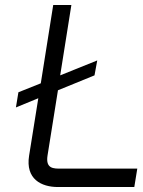

<svg xmlns="http://www.w3.org/2000/svg" viewBox="-20 -752 575 772"><path d="M44 -320 134 -357 97 -126C82 -32 146 0 213 0H520L532 -74H225C196 -74 163 -73 171 -126L213 -389L360 -449L371 -509L222 -449L267 -732H194L144 -417L54 -381Z"/></svg>

Font: Exo
Style: Regular Italic
Weight: 400
Designer: Natanael Gama
Version: Version 1.00